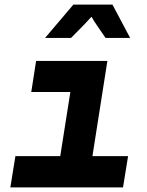

<svg xmlns="http://www.w3.org/2000/svg" viewBox="-20 -815 640 835"><path d="M25 0 47 -136H242L286 -415H116L137 -550H447L382 -136H537L515 0ZM299 -795H469L546 -650H439L400 -707Q393 -717 389 -723.5Q385 -730 383 -734Q380 -738 379 -741H377Q375 -739 371 -735Q368 -731 362 -725Q356 -719 346 -708L289 -650H176Z"/></svg>

Font: JetBrains Mono ExtraBold
Style: Italic
Weight: 800
Designer: Philipp Nurullin, Konstantin Bulenkov
Foundry: JetBrains
Version: Version 1.000; ttfautohint (v1.8.3)